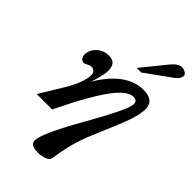

<svg xmlns="http://www.w3.org/2000/svg" viewBox="-286 -810 1137 1137"><g transform="rotate(45 283.0 -241.0)"><path d="M566 -690Q563 -665 533 -644L374 -529H335L461 -684Q493 -722 522 -722Q538 -722 551 -714Q567 -705 566 -690ZM544 -374Q538 -315 496 -216Q459 -128 440 -82.5Q421 -37 418 -30Q395 30 381 87Q367 144 360 200Q357 222 326 232Q299 240 276 240Q206 240 212 194Q219 129 343 -88Q468 -308 474 -357Q479 -395 443 -395Q395 -395 332 -313Q285 -251 227 -143Q208 -108 190.5 -72Q173 -36 155 -1H26L114 -146Q143 -193 157 -230Q171 -267 175 -295Q181 -345 137 -345Q129 -345 114.5 -336.5Q100 -328 91 -328Q75 -328 66 -345Q58 -359 61 -376Q63 -395 72.5 -411.5Q82 -428 96.5 -440Q111 -452 129 -458.5Q147 -465 167 -465Q237 -465 227 -380Q225 -362 218.5 -337Q212 -312 201 -280Q313 -466 456 -466Q556 -466 544 -374Z"/></g></svg>

Font: DG Didot
Style: Bold Italic
Weight: 700
Designer: David Gatwood, Takis Katsoulidis, and George D. Matthiopoulos
Foundry: David Gatwood
Version: Version 1.0